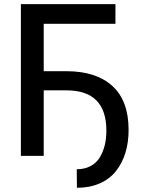

<svg xmlns="http://www.w3.org/2000/svg" viewBox="-20 -747 683 920"><path d="M533.2 -727.1V-632.8H189.5V-405.8H298.8Q440.4 -405.8 518.3 -335.2Q596.2 -264.6 596.2 -124Q596.2 -64.9 581.1 -15.4Q565.9 34.2 536.1 72.3Q506.3 110.4 458.3 131.6Q410.2 152.8 348.6 152.8L347.7 64Q385.7 64 414.3 48.6Q442.9 33.2 458.7 6.3Q474.6 -20.5 482.2 -52.2Q489.7 -84 489.7 -121.1Q489.7 -314 298.8 -314H189.5V0H80.1V-727.1Z"/></svg>

Font: Karasuma Gothic
Style: Regular
Weight: 500
Designer: Rasmus Andersson / Ryoko Nishizuka
Foundry: Genbu
Version: Version 1.00